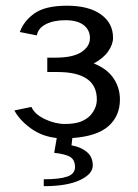

<svg xmlns="http://www.w3.org/2000/svg" viewBox="-20 -470 478 666"><path d="M88.9 -99.1Q100.6 -73.2 136 -56.6Q171.4 -40 205.1 -40Q238.3 -40 259.8 -47.9Q281.2 -56.6 293 -69.3Q315.9 -94.7 315.9 -125Q315.9 -220.2 179.2 -220.2H144V-270H171.9Q233.4 -270 262.7 -289.6Q292 -309.1 292 -337.6Q292 -366.2 270 -383.1Q248 -399.9 207.3 -399.9Q166.5 -399.9 139.4 -386.2Q112.3 -372.6 107.9 -347.2L48.8 -358.9Q62.5 -397.5 99.9 -423.8Q137.2 -450.2 212.4 -450.2Q287.6 -450.2 329.8 -420.2Q372.1 -390.1 372.1 -338.9Q372.1 -315.9 355.2 -291.7Q338.4 -267.6 305.2 -250Q351.6 -231.4 373.8 -198.5Q396 -165.5 396 -125Q396 -67.4 356 -32.2Q315.9 2.9 231 8.8L228 34.2Q260.3 39.6 281 56.9Q301.8 74.2 301.8 104Q301.8 133.8 257.1 154.8Q212.4 175.8 131.8 175.8V151.9Q186 151.9 213.1 142.6Q240.2 133.3 240.2 109.4Q240.2 85.4 224.4 75Q208.5 64.5 168 60.1L176.8 8.8Q125.5 3.4 86.7 -24.9Q47.9 -53.2 29.8 -86.9Z"/></svg>

Font: Pfennig
Style: Medium
Weight: 500
Version: Version 20120410 ; ttfautohint (v0.8)